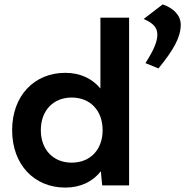

<svg xmlns="http://www.w3.org/2000/svg" viewBox="-20 -840 839 870"><path d="M443 0H565V-760H435V-439C398 -484 343 -510 276 -510C135 -510 35 -406 35 -250C35 -94 135 10 276 10C345 10 400 -17 437 -64ZM305 -103C221 -103 165 -162 165 -250C165 -339 221 -398 305 -398C389 -398 445 -339 445 -250C445 -162 389 -103 305 -103ZM717 -820 631 -754C670 -737 693 -718 693 -683C693 -654 679 -616 639 -554L698 -530C766 -613 799 -671 799 -728C799 -769 768 -803 717 -820Z"/></svg>

Font: Gully SemiBold
Style: Regular
Weight: 600
Designer: jaikishan Patel
Foundry: MagicType
Version: Version 1.000;Glyphs 3.2 (3242)